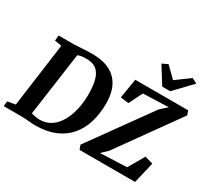

<svg xmlns="http://www.w3.org/2000/svg" viewBox="-195 -1299 1745 1610"><g transform="rotate(30 677.0 -494.0)"><path d="M94 -743H243.5Q283.5 -744 326.5 -747.5Q369.5 -751 411.5 -751Q498 -751.5 558 -729Q618 -706.5 654.8 -665.5Q691.5 -624.5 708 -569.5Q724.5 -514.5 724.5 -450Q724.5 -349.5 699.2 -265.8Q674 -182 621.8 -120.8Q569.5 -59.5 488.8 -25.8Q408 8 297.5 8Q284.5 8 267.8 6.8Q251 5.5 232.2 4Q213.5 2.5 195 1.2Q176.5 0 159.5 0H-9L-3.5 -48.5L72.5 -62.5L156.5 -680L89 -691ZM221 -29.5 210.5 -73.5Q210 -70.5 227 -65.2Q244 -60 266.5 -56Q289 -52 306 -52Q361 -52 402.5 -75Q444 -98 473.5 -137.2Q503 -176.5 521.8 -226Q540.5 -275.5 549.2 -329.2Q558 -383 558 -434.5Q558 -504 548.5 -552.8Q539 -601.5 519 -632.2Q499 -663 468.5 -677Q438 -691 395.5 -691Q371 -691 353.2 -688.8Q335.5 -686.5 323.8 -682.5Q312 -678.5 304.5 -674.5L315.5 -703.5ZM726 0 710 -42 1131 -627 1195.5 -684 949 -675.5 884 -544.5 805 -554.5 836 -743H1348.5L1362.5 -702L944.5 -118L886.5 -63L1143.5 -73.5L1233 -227.5L1311.5 -205.5L1263 0ZM1060.5 -806.5 958 -970 1012.5 -996.5Q1037.5 -972 1062.2 -947.5Q1087 -923 1112 -898.5Q1145.5 -923 1178.8 -947.5Q1212 -972 1245.5 -996.5L1295.5 -971L1138.5 -806.5Z"/></g></svg>

Font: Merriweather ExtraBold
Style: Italic
Weight: 800
Italic angle: -7.8°
Version: Version 2.101